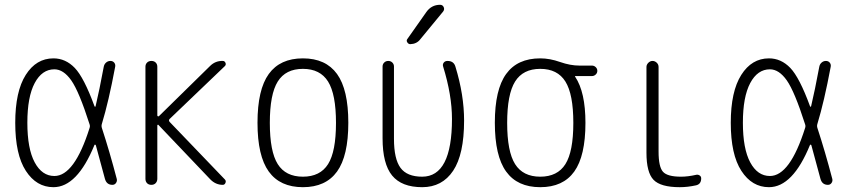

<svg xmlns="http://www.w3.org/2000/svg" viewBox="-20 -775 3540 805"><path d="M208 -484.4Q156.2 -484.4 125.5 -426.8Q94.7 -369.1 94.7 -260.3Q94.7 -151.4 125.5 -94.2Q156.2 -37.1 208 -37.1Q292 -37.1 355.5 -238.3Q358.4 -246.1 355.5 -253.9Q311.5 -391.6 278.8 -438Q246.1 -484.4 208 -484.4ZM204.1 9.8Q132.8 9.8 88.4 -58.6Q43.9 -127 43.9 -259.8Q43.9 -391.6 87.9 -460.9Q131.8 -530.3 204.1 -530.3Q254.9 -530.3 293.5 -490.2Q332 -450.2 376 -330.1Q378.9 -324.2 380.9 -330.1Q396.5 -395.5 415 -495.1Q417 -505.9 424.8 -512.7Q432.6 -519.5 442.9 -519.5Q453.1 -519.5 459 -512.2Q464.8 -504.9 462.9 -495.1Q435.5 -348.6 407.2 -255.9Q404.3 -247.1 407.2 -238.3Q439.5 -139.6 469.7 -24.4Q471.7 -15.6 466.3 -7.8Q460.9 0 451.2 0Q426.8 0 419.9 -25.4Q391.6 -131.8 381.8 -166Q380.9 -168 378.9 -168.5Q377 -168.9 376 -167Q303.7 9.8 204.1 9.8Z M589.8 -25.4V-495.1Q589.8 -505.9 596.7 -512.7Q603.5 -519.5 614.7 -519.5Q626 -519.5 632.8 -512.7Q639.6 -505.9 639.6 -495.1V-291Q639.6 -289.1 641.6 -287.6Q643.6 -286.1 646.5 -288.1L860.4 -498Q882.8 -520.5 914.1 -519.5Q921.9 -519.5 925.3 -511.7Q928.7 -503.9 922.9 -498L691.4 -276.4Q685.5 -270.5 691.4 -263.7L922.9 -22.5Q928.7 -16.6 925.3 -8.3Q921.9 0 914.1 0Q883.8 0 861.3 -23.4L644.5 -251Q643.6 -252.9 641.6 -252Q639.6 -251 639.6 -249V-25.4Q639.6 -14.6 632.8 -7.3Q626 0 614.7 0Q603.5 0 596.7 -6.8Q589.8 -13.7 589.8 -25.4Z M1355.5 -433.1Q1322.3 -486.3 1250 -486.3Q1177.7 -486.3 1144.5 -433.1Q1111.3 -379.9 1111.3 -259.8Q1111.3 -139.6 1144.5 -86.9Q1177.7 -34.2 1250 -34.2Q1322.3 -34.2 1355.5 -86.9Q1388.7 -139.6 1388.7 -259.8Q1388.7 -379.9 1355.5 -433.1ZM1393.1 -55.7Q1345.7 9.8 1250 9.8Q1154.3 9.8 1106.9 -55.7Q1059.6 -121.1 1059.6 -260.3Q1059.6 -399.4 1106.9 -464.8Q1154.3 -530.3 1250 -530.3Q1345.7 -530.3 1393.1 -464.8Q1440.4 -399.4 1440.4 -260.3Q1440.4 -121.1 1393.1 -55.7Z M1750 9.8Q1664.1 9.8 1624 -39.1Q1584 -87.9 1584 -195.3V-496.1Q1584 -505.9 1590.8 -512.7Q1597.7 -519.5 1607.9 -519.5Q1618.2 -519.5 1625 -512.7Q1631.8 -505.9 1631.8 -496.1V-193.4Q1631.8 -108.4 1659.2 -71.3Q1686.5 -34.2 1750 -34.2Q1875 -34.2 1875 -276.4Q1875 -376 1837.9 -496.1Q1835 -504.9 1840.3 -512.2Q1845.7 -519.5 1856.4 -519.5Q1882.8 -519.5 1889.6 -495.1Q1925.8 -377 1925.8 -269.5Q1925.8 -127.9 1879.9 -59.1Q1834 9.8 1750 9.8ZM1767.6 -724.6Q1789.1 -754.9 1825.2 -754.9Q1835.9 -754.9 1840.3 -745.1Q1844.7 -735.4 1837.9 -726.6L1742.2 -610.4Q1727.5 -590.8 1700.2 -589.8Q1692.4 -589.8 1687.5 -597.7Q1682.6 -605.5 1688.5 -612.3Z M2350.6 -433.1Q2317.4 -486.3 2245.1 -486.3Q2172.9 -486.3 2139.6 -433.1Q2106.4 -379.9 2106.4 -259.8Q2106.4 -139.6 2139.6 -86.9Q2172.9 -34.2 2245.1 -34.2Q2317.4 -34.2 2350.6 -86.9Q2383.8 -139.6 2383.8 -259.8Q2383.8 -379.9 2350.6 -433.1ZM2245.1 -530.3Q2285.2 -530.3 2328.1 -515.1Q2371.1 -500 2409.2 -500H2461.9Q2470.7 -500 2477.5 -493.7Q2484.4 -487.3 2484.4 -478Q2484.4 -468.8 2477.5 -462.4Q2470.7 -456.1 2461.9 -456.1H2391.6Q2390.6 -456.1 2390.6 -455.1Q2390.6 -454.1 2391.1 -454.1Q2391.6 -454.1 2391.6 -453.1Q2434.6 -388.7 2434.6 -259.8Q2434.6 -121.1 2387.7 -55.7Q2340.8 9.8 2245.1 9.8Q2149.4 9.8 2102.1 -55.7Q2054.7 -121.1 2054.7 -260.3Q2054.7 -399.4 2102.1 -464.8Q2149.4 -530.3 2245.1 -530.3Z M2830.1 9.8Q2750 9.8 2720.2 -21Q2690.4 -51.8 2690.4 -134.8V-494.1Q2690.4 -503.9 2698.2 -511.7Q2706.1 -519.5 2715.8 -519.5Q2725.6 -519.5 2733.4 -512.2Q2741.2 -504.9 2741.2 -494.1V-139.6Q2741.2 -75.2 2759.8 -54.7Q2778.3 -34.2 2835 -34.2Q2864.3 -34.2 2898.4 -42Q2906.2 -43.9 2913.1 -39.6Q2919.9 -35.2 2919.9 -27.3Q2919.9 -2.9 2898.4 2Q2863.3 9.8 2830.1 9.8Z M3208 -484.4Q3156.2 -484.4 3125.5 -426.8Q3094.7 -369.1 3094.7 -260.3Q3094.7 -151.4 3125.5 -94.2Q3156.2 -37.1 3208 -37.1Q3292 -37.1 3355.5 -238.3Q3358.4 -246.1 3355.5 -253.9Q3311.5 -391.6 3278.8 -438Q3246.1 -484.4 3208 -484.4ZM3204.1 9.8Q3132.8 9.8 3088.4 -58.6Q3043.9 -127 3043.9 -259.8Q3043.9 -391.6 3087.9 -460.9Q3131.8 -530.3 3204.1 -530.3Q3254.9 -530.3 3293.5 -490.2Q3332 -450.2 3376 -330.1Q3378.9 -324.2 3380.9 -330.1Q3396.5 -395.5 3415 -495.1Q3417 -505.9 3424.8 -512.7Q3432.6 -519.5 3442.9 -519.5Q3453.1 -519.5 3459 -512.2Q3464.8 -504.9 3462.9 -495.1Q3435.5 -348.6 3407.2 -255.9Q3404.3 -247.1 3407.2 -238.3Q3439.5 -139.6 3469.7 -24.4Q3471.7 -15.6 3466.3 -7.8Q3460.9 0 3451.2 0Q3426.8 0 3419.9 -25.4Q3391.6 -131.8 3381.8 -166Q3380.9 -168 3378.9 -168.5Q3377 -168.9 3376 -167Q3303.7 9.8 3204.1 9.8Z"/></svg>

Font: Rounded Mgen+ 1m light
Style: Regular
Weight: 200
Designer: [Source Han Sans]
Ryoko NISHIZUKA  (kana & ideographs); Paul D. Hunt (Latin, Greek & Cyrillic); Wenlong ZHANG  (bopomofo
Version: Version 1.059.20150602